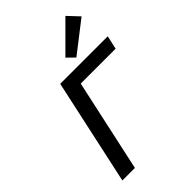

<svg xmlns="http://www.w3.org/2000/svg" viewBox="-266 -1022 1125 1125"><g transform="rotate(-45 296.5 -459.0)"><path d="M574 -574H285L160 0H56L199 -658H593ZM329 -745 502 -918 567 -849 375 -700Z"/></g></svg>

Font: Ysabeau Semibold
Style: Italic
Weight: 600
Italic angle: -12°
Designer: Christian Thalmann (Catharsis Fonts)
Version: Version 0.003